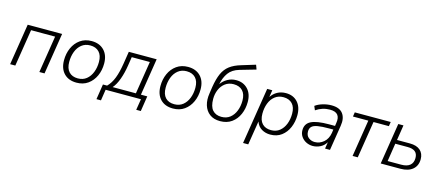

<svg xmlns="http://www.w3.org/2000/svg" viewBox="-57 -1360 5007 2183"><g transform="rotate(15 2446.0 -269.0)"><path d="M46 0 123 -485H528L451 0H390L459 -435H176L107 0Z M828 8Q734 8 680 -48Q626 -104 626 -203Q626 -282 655.5 -348Q685 -414 741 -454Q797 -494 875 -494Q968 -494 1022.5 -437.5Q1077 -381 1077 -283Q1077 -203 1047 -137Q1017 -71 961.5 -31.5Q906 8 828 8ZM830 -43Q890 -43 931 -76Q972 -109 993.5 -164Q1015 -219 1015 -285Q1015 -362 977 -402Q939 -442 872 -442Q813 -442 771.5 -409Q730 -376 709 -321Q688 -266 688 -200Q688 -123 725.5 -83Q763 -43 830 -43Z M1097 130 1125 -50H1174Q1220 -96 1247 -166.5Q1274 -237 1290 -339L1313 -485H1641L1572 -50H1647L1619 130H1565L1586 0H1170L1150 130ZM1239 -50H1513L1574 -435H1361L1345 -332Q1332 -245 1304.5 -168.5Q1277 -92 1239 -50Z M1963 8Q1869 8 1815 -48Q1761 -104 1761 -203Q1761 -282 1790.5 -348Q1820 -414 1876 -454Q1932 -494 2010 -494Q2103 -494 2157.5 -437.5Q2212 -381 2212 -283Q2212 -203 2182 -137Q2152 -71 2096.5 -31.5Q2041 8 1963 8ZM1965 -43Q2025 -43 2066 -76Q2107 -109 2128.5 -164Q2150 -219 2150 -285Q2150 -362 2112 -402Q2074 -442 2007 -442Q1948 -442 1906.5 -409Q1865 -376 1844 -321Q1823 -266 1823 -200Q1823 -123 1860.5 -83Q1898 -43 1965 -43Z M2518 8Q2443 8 2395 -28Q2347 -64 2328 -126.5Q2309 -189 2322 -268L2333 -344Q2349 -443 2377 -505.5Q2405 -568 2455.5 -606.5Q2506 -645 2588 -669L2749 -718L2768 -666L2581 -612Q2498 -588 2457.5 -532Q2417 -476 2401 -396Q2431 -439 2477 -464.5Q2523 -490 2578 -490Q2662 -490 2714.5 -434.5Q2767 -379 2767 -284Q2767 -205 2738 -138.5Q2709 -72 2653.5 -32Q2598 8 2518 8ZM2520 -43Q2580 -43 2621 -75.5Q2662 -108 2683.5 -162.5Q2705 -217 2705 -282Q2705 -359 2667 -398.5Q2629 -438 2562 -438Q2503 -438 2461.5 -406.5Q2420 -375 2399 -324.5Q2378 -274 2378 -217Q2378 -127 2415.5 -85Q2453 -43 2520 -43Z M2836 180 2942 -485H3002L2989 -402Q3017 -445 3061 -469.5Q3105 -494 3162 -494Q3248 -494 3299.5 -438Q3351 -382 3351 -285Q3351 -207 3322.5 -140Q3294 -73 3240 -32.5Q3186 8 3108 8Q3052 8 3007 -18.5Q2962 -45 2942 -101L2897 180ZM3104 -43Q3164 -43 3205 -76Q3246 -109 3267.5 -164Q3289 -219 3289 -285Q3289 -362 3251 -402Q3213 -442 3146 -442Q3087 -442 3045.5 -409Q3004 -376 2983 -321Q2962 -266 2962 -200Q2962 -123 2999.5 -83Q3037 -43 3104 -43Z M3608 8Q3567 8 3531 -10Q3495 -28 3472.5 -60.5Q3450 -93 3450 -136Q3450 -212 3515.5 -245Q3581 -278 3725 -278H3796L3801 -313Q3812 -376 3786 -409Q3760 -442 3694 -442Q3604 -442 3529 -390L3509 -437Q3544 -463 3595.5 -478.5Q3647 -494 3699 -494Q3793 -494 3833 -440.5Q3873 -387 3858 -296L3811 0H3753L3765 -78Q3739 -34 3696 -13Q3653 8 3608 8ZM3619 -41Q3677 -41 3723.5 -80.5Q3770 -120 3782 -191L3788 -233H3739Q3654 -233 3605 -224.5Q3556 -216 3535.5 -195Q3515 -174 3515 -139Q3515 -90 3546.5 -65.5Q3578 -41 3619 -41Z M4077 0 4146 -434H3965L3973 -485H4396L4388 -434H4207L4138 0Z M4408 0 4485 -485H4546L4518 -306H4669Q4750 -306 4792.5 -268Q4835 -230 4835 -164Q4835 -87 4783.5 -43.5Q4732 0 4640 0ZM4477 -47H4636Q4705 -47 4739.5 -76.5Q4774 -106 4774 -161Q4774 -212 4744 -236Q4714 -260 4657 -260H4510Z"/></g></svg>

Font: Nunito Sans Light
Style: Italic
Weight: 300
Italic angle: -9°
Designer: Vernon Adams
Foundry: Vernon Adams
Version: Version 3.006; ttfautohint (v1.8.3)